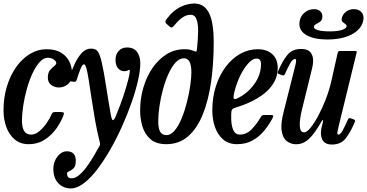

<svg xmlns="http://www.w3.org/2000/svg" viewBox="-22 -810 2088 1092"><path d="M387.5 -396Q387.5 -350.5 364.5 -331.5Q341.5 -312.5 313 -312.5Q289.5 -312.5 269.8 -326.2Q250 -340 250 -370.5Q250.5 -397 262.5 -411.2Q274.5 -425.5 286.2 -434.2Q298 -443 298 -452.5Q298 -461.5 283.8 -471.5Q269.5 -481.5 250 -481.5Q226 -481.5 204 -457.5Q182 -433.5 163.5 -394.2Q145 -355 131.5 -307.2Q118 -259.5 110.5 -211.5Q103 -163.5 103 -123Q103 -85.5 115.2 -65Q127.5 -44.5 155.5 -44.5Q179 -44.5 202.5 -64.5Q226 -84.5 244.5 -111.8Q263 -139 271.5 -160.5Q274.5 -168 278.8 -170.5Q283 -173 295 -173H320Q335 -173 339.2 -170Q343.5 -167 339.5 -156Q327 -120 300.2 -81.5Q273.5 -43 233.5 -16.5Q193.5 10 140.5 10Q93.5 10 61.8 -16.8Q30 -43.5 14 -87.2Q-2 -131 -2 -182Q-2 -256 17.5 -319.2Q37 -382.5 70.8 -429.8Q104.5 -477 148.8 -503.5Q193 -530 242.5 -530Q294.5 -530 326.5 -509.8Q358.5 -489.5 373 -458.5Q387.5 -427.5 387.5 -396Z M686 -405Q662 -405 648.2 -423Q634.5 -441 635 -470.5Q635 -500.5 652.8 -520.2Q670.5 -540 700 -540Q739.5 -540 757.8 -514.2Q776 -488.5 776 -450Q776 -410 763 -352.5Q750 -295 726.8 -228.2Q703.5 -161.5 672.8 -92.8Q642 -24 606.2 38.8Q570.5 101.5 532.5 151.5Q494.5 201.5 456.5 231Q418.5 260.5 384 261.5Q340 263 310.5 233Q281 203 281.5 149Q281.5 124 292 101.5Q302.5 79 320 64.8Q337.5 50.5 358 50.5Q409.5 50.5 409 106Q409 135 396.5 147Q384 159 371.5 164Q359 169 359 177.5Q359 185.5 363.5 194.8Q368 204 387 204Q408 204 432.5 182Q457 160 483 122Q509 84 534 37.5Q540.5 26 543.8 20.5Q547 15 547 8.8Q547 2.5 543 -12Q529.5 -65 518.8 -126.2Q508 -187.5 499.2 -246.5Q490.5 -305.5 483.2 -351.8Q476 -398 469.5 -421.5Q467 -429.5 463.8 -436.8Q460.5 -444 454 -444Q446.5 -444 435.5 -417Q424.5 -390 414.5 -357Q411.5 -348 408 -346.2Q404.5 -344.5 397 -345L379 -347Q367 -348 367.8 -353.8Q368.5 -359.5 372.5 -371Q386 -410.5 403.5 -447.8Q421 -485 443.5 -509.2Q466 -533.5 495.5 -533.5Q525.5 -533.5 536.8 -513.2Q548 -493 556.5 -456Q569 -401 580.2 -326.8Q591.5 -252.5 609 -153.5Q614.5 -125.5 621 -126.5Q627.5 -127.5 636.5 -149.5Q662.5 -211.5 680.2 -265.2Q698 -319 707.2 -356.2Q716.5 -393.5 716.5 -406.5Q716.5 -412.5 713 -412.5Q709.5 -412.5 704 -408.8Q698.5 -405 686 -405Z M775 -181.5Q775 -249.5 793.5 -312.2Q812 -375 845.8 -424Q879.5 -473 925.5 -501.5Q971.5 -530 1027 -530Q1045 -530 1055.8 -527.8Q1066.5 -525.5 1073 -523Q1089.5 -516.5 1093.2 -516.2Q1097 -516 1099 -538.5Q1104 -587 1104.8 -629.8Q1105.5 -672.5 1096.2 -699.2Q1087 -726 1061 -726Q1039 -726 1016.2 -710.8Q993.5 -695.5 972 -668.5Q964.5 -659 958 -655.2Q951.5 -651.5 944.5 -657.5L924.5 -675Q917 -681.5 919 -688.8Q921 -696 929 -706Q962.5 -750 1003 -770Q1043.5 -790 1083.5 -790Q1138 -790 1165.8 -737.8Q1193.5 -685.5 1193.5 -568Q1193.5 -448.5 1178.5 -343.8Q1163.5 -239 1131.5 -159.5Q1099.5 -80 1048.2 -35Q997 10 924 10Q866.5 10 834 -18.2Q801.5 -46.5 788.2 -90.5Q775 -134.5 775 -181.5ZM878 -121.5Q878 -79 889.2 -60.2Q900.5 -41.5 924.5 -41.5Q950 -41.5 972 -68.2Q994 -95 1011.5 -137.8Q1029 -180.5 1041.2 -229.2Q1053.5 -278 1060 -323Q1066.5 -368 1066.5 -398.5Q1066.5 -478.5 1024.5 -478.5Q998.5 -478.5 976.2 -454Q954 -429.5 936 -389.5Q918 -349.5 905 -301.8Q892 -254 885 -206.8Q878 -159.5 878 -121.5Z M1185.5 -182Q1185.5 -257 1206 -320.2Q1226.5 -383.5 1262.2 -430.8Q1298 -478 1344.5 -504Q1391 -530 1443 -530Q1496 -530 1526.8 -502Q1557.5 -474 1557.5 -423.5Q1557.5 -378.5 1536.8 -342.2Q1516 -306 1481 -278.2Q1446 -250.5 1403.8 -230.8Q1361.5 -211 1318.5 -198.5Q1303.5 -194 1298.2 -187.2Q1293 -180.5 1293 -159Q1289.5 -44.5 1342 -44.5Q1379.5 -44.5 1408.5 -74Q1437.5 -103.5 1462 -145.5Q1466 -152.5 1470.8 -154.2Q1475.5 -156 1486.5 -156H1513Q1528.5 -156 1531.5 -152.8Q1534.5 -149.5 1528 -137.5Q1507 -98.5 1479 -64.8Q1451 -31 1413.2 -10.5Q1375.5 10 1326 10Q1278.5 10 1247.2 -16.8Q1216 -43.5 1200.8 -87.2Q1185.5 -131 1185.5 -182ZM1325.5 -249.5Q1384 -276.5 1423 -329.8Q1462 -383 1462.5 -444Q1463.5 -477 1436.5 -477Q1415.5 -477 1390.8 -450.5Q1366 -424 1344.2 -379.5Q1322.5 -335 1309.5 -281Q1305 -262.5 1306.8 -252.5Q1308.5 -242.5 1325.5 -249.5Z M1990.5 -758Q2019.5 -758 2034.8 -739.8Q2050 -721.5 2044 -692.5Q2033 -643 1978.2 -614.2Q1923.5 -585.5 1840.5 -585.5Q1756.5 -585.5 1714.2 -614.5Q1672 -643.5 1683 -693.5Q1689 -721.5 1712 -739.8Q1735 -758 1764.5 -758Q1789 -758 1802 -743.2Q1815 -728.5 1810.5 -706.5Q1807.5 -692.5 1796.8 -685.2Q1786 -678 1775.5 -672.5Q1765 -667 1763.5 -659Q1761 -647 1784 -639.2Q1807 -631.5 1854.5 -631.5Q1897 -631.5 1921.8 -639.5Q1946.5 -647.5 1949 -659Q1950.5 -667.5 1942.5 -672.8Q1934.5 -678 1926.8 -685Q1919 -692 1922 -706.5Q1926.5 -728.5 1946 -743.2Q1965.5 -758 1990.5 -758ZM1559.5 -404.5Q1584 -462.5 1612 -497Q1640 -531.5 1691 -531.5Q1737 -531.5 1751.2 -501Q1765.5 -470.5 1753.5 -423.5L1697 -193Q1681.5 -132 1683 -94.5Q1684.5 -57 1707.5 -57Q1722.5 -57 1744 -83Q1765.5 -109 1788.2 -151.8Q1811 -194.5 1830.8 -245.5Q1850.5 -296.5 1862 -346.5L1898.5 -509Q1900 -515 1902.5 -517.5Q1905 -520 1912.5 -520H1994.5Q2004 -520 2006 -518.5Q2008 -517 2006 -509.5L1906 -100Q1902 -83 1897.8 -63.8Q1893.5 -44.5 1902.5 -44.5Q1914 -44.5 1926.8 -67.8Q1939.5 -91 1956 -128.5Q1959 -135 1962 -137.2Q1965 -139.5 1973 -137L1988.5 -131.5Q1995.5 -129 1997 -125.8Q1998.5 -122.5 1995.5 -115Q1971 -57 1943.8 -22.5Q1916.5 12 1866.5 12Q1824 12 1810.8 -16.5Q1797.5 -45 1807 -85.5L1814.5 -115.5Q1817 -126 1814.2 -127Q1811.5 -128 1807.5 -120.5Q1788 -86 1766.5 -56Q1745 -26 1719.8 -7.8Q1694.5 10.5 1662.5 10.5Q1632.5 10.5 1609.5 -7Q1586.5 -24.5 1580 -65.8Q1573.5 -107 1592.5 -179L1653 -419Q1654.5 -425.5 1658 -439Q1661.5 -452.5 1662 -463.5Q1662.5 -474.5 1655.5 -474.5Q1643 -474.5 1629.5 -451.5Q1616 -428.5 1599 -390Q1596 -384 1593 -381.8Q1590 -379.5 1582 -382.5L1566 -388Q1559 -390.5 1557.8 -393.8Q1556.5 -397 1559.5 -404.5Z"/></svg>

Font: Besley* Condensed Medium
Style: Italic
Weight: 500
Width: 3
Italic angle: -13°
Designer: Owen Earl
Foundry: indestructible type*
Version: Version 3.000; ttfautohint (v1.8.3)